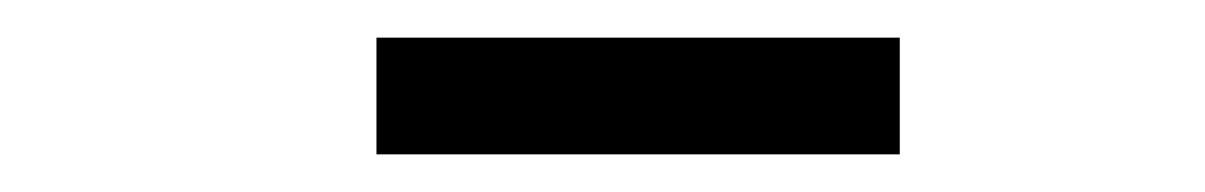

<svg xmlns="http://www.w3.org/2000/svg" viewBox="-20 -721 640 102"><path d="M180 -639V-701H458V-639Z"/></svg>

Font: Hedvig Letters Sans
Style: Regular
Weight: 400
Designer: Alexander Örn & Tor Weibull
Foundry: Kanon Foundry
Version: Version 1.000; ttfautohint (v1.8.4.7-5d5b)